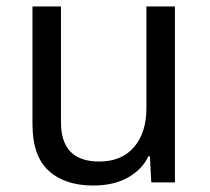

<svg xmlns="http://www.w3.org/2000/svg" viewBox="-20 -568 653 598"><path d="M270 9.8Q182.1 9.8 131.6 -36.1Q81.1 -82 81.1 -182.1V-547.9H169.9V-187Q169.9 -64.9 289.1 -64.9Q358.9 -64.9 397.5 -109.9Q436 -154.8 436 -231V-547.9H524.9V0H451.2L446.8 -81.1H441.9Q423.8 -41 379.4 -15.6Q335 9.8 270 9.8Z"/></svg>

Font: Kurinto Seri
Style: Regular
Weight: 400
Designer: Kurinto was developed by Clint Goss from a range of fonts that are compatible with the SIL Open Font License Version 1.1
Foundry: Clinton F. Goss
Version: Version 2.196; July 25, 2020